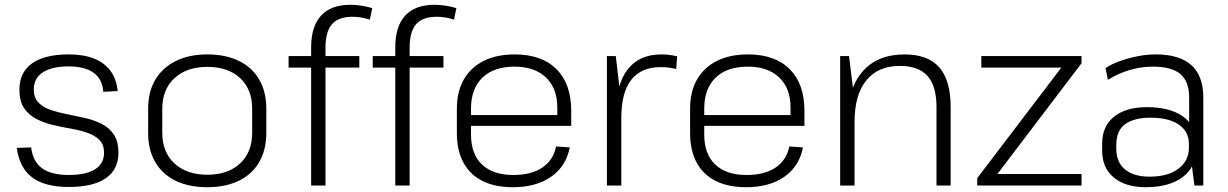

<svg xmlns="http://www.w3.org/2000/svg" viewBox="-20 -774 5122 801"><path d="M267 6Q167 6 114 -34Q61 -74 50 -157L110 -159Q117 -100 155.5 -72Q194 -44 267 -44Q338 -44 376 -67.5Q414 -91 414 -136Q414 -171 395 -190Q376 -209 344.5 -220Q313 -231 275 -237.5Q237 -244 199.5 -253Q162 -262 130.5 -278.5Q99 -295 80 -323.5Q61 -352 61 -400Q61 -472 113.5 -509.5Q166 -547 267 -547Q328 -547 371.5 -530Q415 -513 440.5 -479Q466 -445 471 -394L411 -391Q407 -444 370.5 -470.5Q334 -497 267 -497Q196 -497 158.5 -472Q121 -447 121 -401Q121 -366 140.5 -346Q160 -326 191 -315.5Q222 -305 260 -297.5Q298 -290 335.5 -281.5Q373 -273 404.5 -257Q436 -241 455 -212.5Q474 -184 474 -136Q474 -67 421.5 -30.5Q369 6 267 6Z M845 7Q768 7 712.5 -20Q657 -47 627.5 -98Q598 -149 598 -219V-321Q598 -391 628 -441.5Q658 -492 713.5 -519.5Q769 -547 845 -547Q921 -547 976.5 -520Q1032 -493 1061.5 -442Q1091 -391 1091 -321V-219Q1091 -149 1061.5 -98Q1032 -47 976.5 -20Q921 7 845 7ZM845 -45Q931 -45 981.5 -92Q1032 -139 1032 -220V-320Q1032 -402 981.5 -448.5Q931 -495 845 -495Q759 -495 708 -448Q657 -401 657 -320V-220Q657 -139 708 -92Q759 -45 845 -45Z M1278 -576Q1278 -664 1319.5 -709Q1361 -754 1441 -754Q1462 -754 1486.5 -750.5Q1511 -747 1533 -740L1523 -692Q1505 -698 1487 -701Q1469 -704 1451 -704Q1392 -704 1365 -673Q1338 -642 1338 -576V0H1278ZM1184 -540H1479V-492H1184Z M1629 -576Q1629 -664 1670.5 -709Q1712 -754 1792 -754Q1813 -754 1837.5 -750.5Q1862 -747 1884 -740L1874 -692Q1856 -698 1838 -701Q1820 -704 1802 -704Q1743 -704 1716 -673Q1689 -642 1689 -576V0H1629ZM1535 -540H1830V-492H1535Z M2120 7Q2045 7 1993 -19Q1941 -45 1913.5 -95.5Q1886 -146 1886 -219V-321Q1886 -392 1915 -442.5Q1944 -493 1998 -520Q2052 -547 2127 -547Q2240 -547 2301.5 -485.5Q2363 -424 2363 -312V-249H1934V-294H2315L2305 -276V-325Q2305 -406 2257.5 -451Q2210 -496 2127 -496Q2040 -496 1992.5 -450Q1945 -404 1945 -321V-213Q1945 -131 1991 -87.5Q2037 -44 2121 -44Q2196 -44 2242 -74.5Q2288 -105 2300 -163L2357 -159Q2341 -79 2278.5 -36Q2216 7 2120 7Z M2512 -540H2549L2572 -343V0H2512ZM2550 -301Q2550 -422 2598.5 -484.5Q2647 -547 2739 -547Q2755 -547 2772 -545Q2789 -543 2805 -539L2801 -486Q2772 -494 2736 -494Q2655 -494 2613.5 -441Q2572 -388 2572 -282Z M3093 7Q3018 7 2966 -19Q2914 -45 2886.5 -95.5Q2859 -146 2859 -219V-321Q2859 -392 2888 -442.5Q2917 -493 2971 -520Q3025 -547 3100 -547Q3213 -547 3274.5 -485.5Q3336 -424 3336 -312V-249H2907V-294H3288L3278 -276V-325Q3278 -406 3230.5 -451Q3183 -496 3100 -496Q3013 -496 2965.5 -450Q2918 -404 2918 -321V-213Q2918 -131 2964 -87.5Q3010 -44 3094 -44Q3169 -44 3215 -74.5Q3261 -105 3273 -163L3330 -159Q3314 -79 3251.5 -36Q3189 7 3093 7Z M3887 -326Q3887 -415 3849.5 -457Q3812 -499 3734 -499Q3643 -499 3594 -438.5Q3545 -378 3545 -265L3515 -203V-264Q3515 -401 3577 -474Q3639 -547 3754 -547Q3851 -547 3898.5 -493Q3946 -439 3946 -327V0H3887ZM3485 -540H3522L3545 -354V0H3485Z M4057 -31 4426 -516 4439 -492H4074V-540H4492V-510L4122 -23L4109 -48H4492V0H4057Z M4941 -172V-367Q4941 -434 4904.5 -465Q4868 -496 4789 -496Q4740 -496 4691.5 -481.5Q4643 -467 4602 -441L4592 -490Q4618 -507 4653 -519.5Q4688 -532 4726.5 -539.5Q4765 -547 4801 -547Q4901 -547 4950.5 -502Q5000 -457 5000 -367V0H4963ZM4760 7Q4675 7 4626.5 -33.5Q4578 -74 4578 -145V-175Q4578 -247 4627.5 -287Q4677 -327 4765 -327Q4859 -327 4914 -289Q4969 -251 4969 -180V-148Q4969 -76 4913 -34.5Q4857 7 4760 7ZM4776 -37Q4852 -37 4896 -70Q4940 -103 4940 -157V-173Q4940 -225 4898 -254Q4856 -283 4781 -283Q4712 -283 4674.5 -256.5Q4637 -230 4637 -168V-154Q4637 -97 4673.5 -67Q4710 -37 4776 -37Z"/></svg>

Font: Pathway Extreme 28pt ExtraLight
Style: Regular
Weight: 250
Designer: Eduardo Rodriguez Tunni
Foundry: Eduardo Rodriguez Tunni
Version: Version 1.001;gftools[0.9.26]